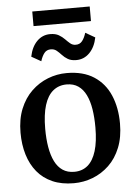

<svg xmlns="http://www.w3.org/2000/svg" viewBox="-61 -953 709 1009"><g transform="rotate(-5 294.0 -448.0)"><path d="M31 -277.5Q31 -349 53.2 -403.5Q75.5 -458 113.8 -494.8Q152 -531.5 200 -550.2Q248 -569 299.5 -569Q386 -569 443 -532Q500 -495 528 -429.8Q556 -364.5 556 -280.5Q556 -208.5 534 -153.8Q512 -99 473.8 -62.5Q435.5 -26 387.5 -7.5Q339.5 11 287.5 11Q223 11 174.8 -10.2Q126.5 -31.5 94.8 -70.2Q63 -109 47 -161.8Q31 -214.5 31 -277.5ZM295 -48.5Q337 -48.5 366 -73Q395 -97.5 410.2 -147Q425.5 -196.5 425.5 -271.5Q425.5 -324.5 418.5 -368Q411.5 -411.5 396 -443.2Q380.5 -475 355.5 -492.2Q330.5 -509.5 294.5 -509.5Q252.5 -509.5 222.8 -485.2Q193 -461 177.5 -411.5Q162 -362 162 -286.5Q162 -233.5 169.5 -189.8Q177 -146 192.8 -114.2Q208.5 -82.5 233.8 -65.5Q259 -48.5 295 -48.5ZM122 -671Q132.5 -722.5 161.5 -751.5Q190.5 -780.5 231 -780.5Q259 -780.5 276.5 -770.2Q294 -760 306.8 -746.8Q319.5 -733.5 331.8 -723.2Q344 -713 360 -713Q382 -712.5 394.8 -728.8Q407.5 -745 415.5 -771.5L466 -742.5Q456 -692 426.8 -662.2Q397.5 -632.5 356.5 -632.5Q329.5 -632.5 312.2 -642.8Q295 -653 282.8 -666.5Q270.5 -680 258 -690.2Q245.5 -700.5 227.5 -700.5Q205.5 -700.5 193 -684.5Q180.5 -668.5 172.5 -642.5ZM451 -907V-830H148V-907Z"/></g></svg>

Font: Merriweather 20pt SemiBold
Style: Regular
Weight: 600
Version: Version 2.100